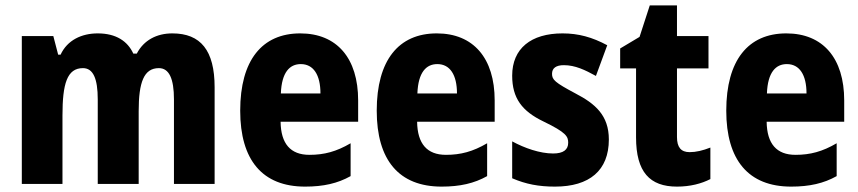

<svg xmlns="http://www.w3.org/2000/svg" viewBox="-20 -734 3188 713"><path d="M620 -610C562 -610 514 -585 488 -535H475C454 -581 411 -610 343 -610C283 -610 230 -585 205 -531H196L178 -600H61V-51H212V-305C212 -423 229 -481 288 -481C326 -481 343 -442 343 -365V-51H495V-321C495 -428 514 -481 570 -481C608 -481 626 -442 626 -365V-51H777V-410C777 -547 725 -610 620 -610Z M1095 -610C953 -610 872 -510 872 -323C872 -140 954 -41 1113 -41C1181 -41 1234 -53 1282 -80V-202C1229 -171 1184 -159 1129 -159C1059 -159 1023 -200 1022 -282H1310V-361C1310 -518 1231 -610 1095 -610ZM1097 -496C1144 -496 1170 -456 1170 -387H1023C1026 -466 1056 -496 1097 -496Z M1602 -610C1460 -610 1379 -510 1379 -323C1379 -140 1461 -41 1620 -41C1688 -41 1741 -53 1789 -80V-202C1736 -171 1691 -159 1636 -159C1566 -159 1530 -200 1529 -282H1817V-361C1817 -518 1738 -610 1602 -610ZM1604 -496C1651 -496 1677 -456 1677 -387H1530C1533 -466 1563 -496 1604 -496Z M2241 -216C2241 -306 2190 -349 2117 -387C2040 -428 2030 -438 2030 -460C2030 -481 2045 -492 2074 -492C2116 -492 2153 -474 2193 -452L2235 -566C2179 -596 2128 -610 2069 -610C1952 -610 1882 -554 1882 -453C1882 -369 1919 -321 1998 -283C2083 -242 2090 -227 2090 -204C2090 -178 2072 -164 2034 -164C1985 -164 1928 -184 1882 -209V-72C1933 -50 1981 -41 2041 -41C2169 -41 2241 -101 2241 -216Z M2541 -169C2509 -169 2494 -187 2494 -225V-480H2611V-600H2494V-714H2393L2355 -597L2283 -554V-480H2342V-224C2342 -95 2393 -41 2494 -41C2543 -41 2585 -52 2618 -69V-186C2590 -175 2565 -169 2541 -169Z M2900 -610C2758 -610 2677 -510 2677 -323C2677 -140 2759 -41 2918 -41C2986 -41 3039 -53 3087 -80V-202C3034 -171 2989 -159 2934 -159C2864 -159 2828 -200 2827 -282H3115V-361C3115 -518 3036 -610 2900 -610ZM2902 -496C2949 -496 2975 -456 2975 -387H2828C2831 -466 2861 -496 2902 -496Z"/></svg>

Font: Noto Sans Tamil UI Condensed ExtraBold
Style: Regular
Weight: 800
Width: 3
Designer: Jelle Bosma - Monotype Design Team
Foundry: Monotype Imaging Inc.
Version: Version 2.004